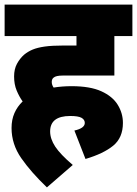

<svg xmlns="http://www.w3.org/2000/svg" viewBox="-20 -642 593 831"><path d="M302 -77Q347 -87 347 -110Q347 -124 333 -132Q319 -140 284 -140Q197 -140 197 -73Q197 -41 219 -7.5Q241 26 295 72L183 169Q114 103 72 42.5Q30 -18 30 -88Q30 -124 42.5 -152.5Q55 -181 78 -203Q63 -224 52 -250.5Q41 -277 41 -311Q41 -343 53.5 -366Q66 -389 84 -405Q101 -419 121.5 -427.5Q142 -436 173.5 -440.5Q205 -445 256 -445H311V-486H0V-622H553V-486H475V-315H252Q222 -315 212 -306Q204 -300 204 -287Q204 -275 212 -263Q249 -269 290 -269Q370 -269 418.5 -247Q467 -225 489.5 -188.5Q512 -152 512 -110Q512 -46 470 -11.5Q428 23 350 46Z"/></svg>

Font: Noto Sans SemiCondensed Black
Style: Regular
Weight: 900
Width: 4
Designer: Monotype Design Team
Foundry: Monotype Imaging Inc.
Version: Version 2.013; ttfautohint (v1.8.4.7-5d5b)